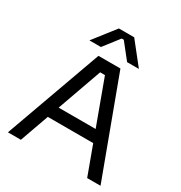

<svg xmlns="http://www.w3.org/2000/svg" viewBox="-215 -1105 1185 1257"><g transform="rotate(30 378.0 -476.0)"><path d="M126 0H28L291 -730H457L728 0H627L382 -666L430 -642H312L363 -666ZM566 -218H185L218 -306H533ZM276 -788H189L317 -952H433L563 -788H474L382 -904H366Z"/></g></svg>

Font: Sora Variable
Style: Regular
Weight: 400
Designer: Jonathan Barnbrook, Julián Moncada
Foundry: Barnbrook Fonts
Version: Version 2.000